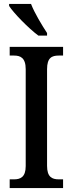

<svg xmlns="http://www.w3.org/2000/svg" viewBox="-20 -951 367 971"><path d="M174 -771H218V-784C193 -822 154 -886 137 -931H26V-921C48 -886 125 -807 174 -771ZM29 0H299V-44H277C243 -44 218 -56 218 -112V-601C218 -659 242 -670 277 -670H299V-714H29V-670H51C83 -670 110 -659 110 -601V-111C110 -55 83 -44 51 -44H29Z"/></svg>

Font: Noto Serif Condensed Medium
Style: Regular
Weight: 500
Width: 3
Designer: Monotype Design Team
Foundry: Monotype Imaging Inc.
Version: Version 2.015